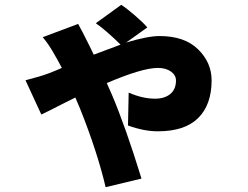

<svg xmlns="http://www.w3.org/2000/svg" viewBox="-20 -695 1040 805"><path d="M597.7 -580.1 508.8 -516.6Q599.6 -543.9 648.4 -543.9Q753.9 -543.9 810.5 -488.3Q867.2 -432.6 867.2 -358.4Q867.2 -255.9 811 -200.2Q754.9 -144.5 641.6 -144.5Q583 -144.5 516.6 -168.9L519.5 -306.6Q578.1 -281.2 629.9 -281.2Q669.9 -281.2 693.8 -300.8Q717.8 -320.3 717.8 -357.4Q717.8 -379.9 696.8 -395Q675.8 -410.2 641.6 -410.2Q576.2 -410.2 427.7 -346.7Q447.3 -302.7 449.2 -297.9Q505.9 -165 573.2 53.7L422.9 89.8Q387.7 -59.6 315.4 -240.2Q313.5 -244.1 306.6 -260.7Q299.8 -277.3 295.9 -286.1Q269.5 -273.4 237.3 -256.8Q205.1 -240.2 184.6 -230Q164.1 -219.7 153.3 -214.8L86.9 -358.4Q151.4 -375 184.6 -387.7Q217.8 -400.4 239.3 -410.2Q219.7 -447.3 210.9 -461.9Q186.5 -506.8 159.2 -539.1L307.6 -594.7Q331.1 -551.8 340.8 -531.2Q356.4 -501 373 -465.8Q483.4 -506.8 485.4 -507.8Q429.7 -563.5 381.8 -597.7L488.3 -674.8Q509.8 -661.1 544.9 -630.9Q580.1 -600.6 597.7 -580.1Z"/></svg>

Font: Gen Shin Gothic Heavy
Style: Bold
Weight: 900
Designer: [Source Han Sans]
Ryoko NISHIZUKA  (kana & ideographs); Paul D. Hunt (Latin, Greek & Cyrillic); Wenlong ZHANG  (bopomofo
Version: Version 1.002.20150607